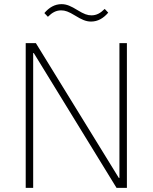

<svg xmlns="http://www.w3.org/2000/svg" viewBox="-20 -906 736 926"><path d="M143 -650H140V0H104V-698H153L553 -48H556V-698H592V0H542ZM419 -802C394 -802 373 -812 342 -831C311 -850 294 -856 275 -856C251 -856 232 -846 211 -825L194 -843C217 -870 244 -886 277 -886C302 -886 323 -876 354 -857C385 -838 402 -832 421 -832C445 -832 464 -842 485 -863L502 -845C479 -818 452 -802 419 -802Z"/></svg>

Font: Plexus Sans ExtraLight
Style: Regular
Weight: 250
Version: Version 2.001;PS 002.001;hotconv 1.0.70;makeotf.lib2.5.58329